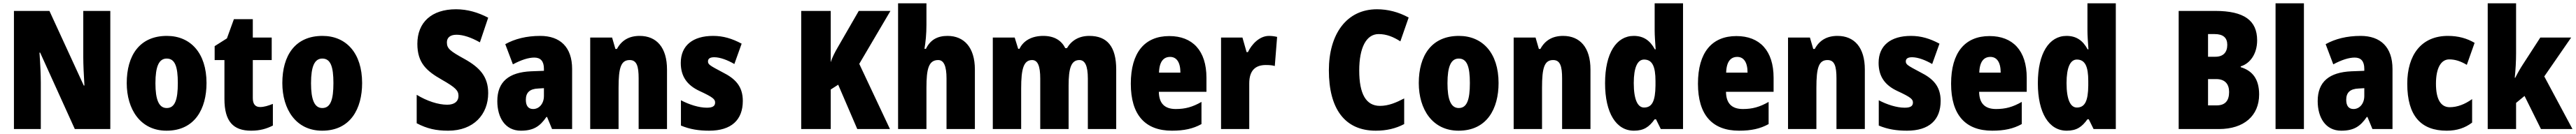

<svg xmlns="http://www.w3.org/2000/svg" viewBox="-20 -780 15528 810"><path d="M645 0V-714H482V-436C482 -391 485 -327 489 -263H485L278 -714H64V0H226V-281C226 -325 223 -393 218 -462H222L431 0Z M1225 -278C1225 -460 1128 -563 986 -563C821 -563 744 -444 744 -278C744 -120 826 10 984 10C1155 10 1225 -123 1225 -278ZM917 -277C917 -378 938 -426 985 -426C1035 -426 1052 -377 1052 -278C1052 -178 1035 -127 985 -127C937 -127 917 -179 917 -277Z M1548 -133C1519 -133 1504 -151 1504 -187V-417H1618V-553H1504V-664H1390L1348 -548L1274 -501V-417H1333V-182C1333 -46 1386 10 1494 10C1548 10 1587 -2 1625 -21V-152C1597 -141 1572 -133 1548 -133Z M2163 -278C2163 -460 2066 -563 1924 -563C1759 -563 1682 -444 1682 -278C1682 -120 1764 10 1922 10C2093 10 2163 -123 2163 -278ZM1855 -277C1855 -378 1876 -426 1923 -426C1973 -426 1990 -377 1990 -278C1990 -178 1973 -127 1923 -127C1875 -127 1855 -179 1855 -277Z M2923 -217C2923 -317 2872 -372 2781 -423C2692 -472 2674 -487 2674 -524C2674 -550 2691 -570 2732 -570C2772 -570 2820 -554 2873 -524L2923 -673C2862 -705 2798 -724 2729 -724C2582 -724 2496 -645 2496 -515C2496 -398 2553 -350 2644 -298C2726 -251 2744 -233 2744 -200C2744 -169 2722 -147 2676 -147C2622 -147 2554 -169 2492 -207V-35C2555 -2 2609 10 2682 10C2836 10 2923 -89 2923 -217Z M3237 -563C3154 -563 3083 -545 3026 -513L3072 -391C3122 -418 3166 -432 3201 -432C3239 -432 3259 -410 3259 -364V-352L3181 -349C3049 -343 2978 -287 2978 -169C2978 -70 3025 10 3120 10C3196 10 3235 -16 3274 -73H3278L3308 0H3429V-363C3429 -496 3356 -563 3237 -563ZM3225 -245 3259 -247V-200C3259 -153 3230 -121 3194 -121C3166 -121 3150 -139 3150 -177C3150 -220 3173 -243 3225 -245Z M3836 -563C3772 -563 3727 -536 3699 -484H3690L3670 -553H3538V0H3709V-250C3709 -370 3723 -417 3776 -417C3819 -417 3830 -379 3830 -306V0H4001V-360C4001 -493 3938 -563 3836 -563Z M4458 -170C4458 -259 4412 -305 4336 -343C4259 -384 4248 -390 4248 -409C4248 -426 4261 -434 4286 -434C4322 -434 4368 -416 4407 -393L4451 -516C4393 -547 4340 -563 4279 -563C4157 -563 4084 -505 4084 -400C4084 -318 4122 -265 4197 -230C4279 -192 4291 -180 4291 -160C4291 -138 4275 -129 4241 -129C4193 -129 4134 -148 4085 -174V-21C4140 2 4194 10 4255 10C4389 10 4458 -55 4458 -170Z M5345 0 5160 -394 5348 -714H5157L5031 -495C5013 -464 4997 -433 4988 -404V-714H4810V0H4988V-239L5033 -268L5148 0Z M5565 -630V-760H5394V0H5565V-250C5565 -363 5578 -417 5636 -417C5670 -417 5686 -380 5686 -306V0H5857V-360C5857 -493 5792 -563 5692 -563C5631 -563 5588 -539 5562 -485H5553C5560 -525 5565 -574 5565 -630Z M6547 -563C6485 -563 6440 -536 6412 -489H6402C6380 -533 6339 -563 6269 -563C6200 -563 6149 -534 6126 -485H6118L6097 -553H5965V0H6136V-246C6136 -364 6151 -417 6202 -417C6236 -417 6251 -381 6251 -305V0H6422V-262C6422 -367 6437 -417 6487 -417C6521 -417 6538 -382 6538 -305V0H6709V-360C6709 -499 6654 -563 6547 -563Z M7029 -562C6881 -562 6797 -463 6797 -274C6797 -86 6883 10 7045 10C7118 10 7173 -2 7223 -30V-164C7169 -133 7125 -121 7068 -121C7000 -121 6967 -156 6966 -225H7253V-310C7253 -474 7169 -562 7029 -562ZM7034 -436C7072 -436 7096 -405 7096 -341H6967C6969 -410 6996 -436 7034 -436Z M7630 -563C7573 -563 7526 -513 7503 -465H7495L7470 -553H7341V0H7511V-276C7511 -357 7551 -387 7611 -387C7636 -387 7652 -385 7665 -381L7679 -557C7662 -561 7646 -563 7630 -563Z M8291 -574C8339 -574 8380 -557 8422 -530L8472 -674C8410 -708 8345 -724 8281 -724C8098 -724 7991 -574 7991 -355C7991 -125 8085 10 8274 10C8338 10 8394 -3 8445 -30V-185C8397 -160 8351 -140 8299 -140C8215 -140 8174 -212 8174 -354C8174 -491 8216 -574 8291 -574Z M9014 -278C9014 -460 8917 -563 8775 -563C8610 -563 8533 -444 8533 -278C8533 -120 8615 10 8773 10C8944 10 9014 -123 9014 -278ZM8706 -277C8706 -378 8727 -426 8774 -426C8824 -426 8841 -377 8841 -278C8841 -178 8824 -127 8774 -127C8726 -127 8706 -179 8706 -277Z M9403 -563C9339 -563 9294 -536 9266 -484H9257L9237 -553H9105V0H9276V-250C9276 -370 9290 -417 9343 -417C9386 -417 9397 -379 9397 -306V0H9568V-360C9568 -493 9505 -563 9403 -563Z M9830 10C9890 10 9922 -13 9955 -59H9963L9992 0H10126V-760H9955V-595C9955 -566 9958 -525 9961 -482H9956C9927 -536 9887 -563 9829 -563C9724 -563 9656 -458 9656 -277C9656 -97 9723 10 9830 10ZM9891 -130C9853 -130 9829 -177 9829 -278C9829 -373 9852 -420 9891 -420C9941 -420 9960 -378 9960 -290V-263C9959 -170 9940 -130 9891 -130Z M10448 -562C10300 -562 10216 -463 10216 -274C10216 -86 10302 10 10464 10C10537 10 10592 -2 10642 -30V-164C10588 -133 10544 -121 10487 -121C10419 -121 10386 -156 10385 -225H10672V-310C10672 -474 10588 -562 10448 -562ZM10453 -436C10491 -436 10515 -405 10515 -341H10386C10388 -410 10415 -436 10453 -436Z M11057 -563C10993 -563 10948 -536 10920 -484H10911L10891 -553H10759V0H10930V-250C10930 -370 10944 -417 10997 -417C11040 -417 11051 -379 11051 -306V0H11222V-360C11222 -493 11159 -563 11057 -563Z M11679 -170C11679 -259 11633 -305 11557 -343C11480 -384 11469 -390 11469 -409C11469 -426 11482 -434 11507 -434C11543 -434 11589 -416 11628 -393L11672 -516C11614 -547 11561 -563 11500 -563C11378 -563 11305 -505 11305 -400C11305 -318 11343 -265 11418 -230C11500 -192 11512 -180 11512 -160C11512 -138 11496 -129 11462 -129C11414 -129 11355 -148 11306 -174V-21C11361 2 11415 10 11476 10C11610 10 11679 -55 11679 -170Z M11974 -562C11826 -562 11742 -463 11742 -274C11742 -86 11828 10 11990 10C12063 10 12118 -2 12168 -30V-164C12114 -133 12070 -121 12013 -121C11945 -121 11912 -156 11911 -225H12198V-310C12198 -474 12114 -562 11974 -562ZM11979 -436C12017 -436 12041 -405 12041 -341H11912C11914 -410 11941 -436 11979 -436Z M12439 10C12499 10 12531 -13 12564 -59H12572L12601 0H12735V-760H12564V-595C12564 -566 12567 -525 12570 -482H12565C12536 -536 12496 -563 12438 -563C12333 -563 12265 -458 12265 -277C12265 -97 12332 10 12439 10ZM12500 -130C12462 -130 12438 -177 12438 -278C12438 -373 12461 -420 12500 -420C12550 -420 12569 -378 12569 -290V-263C12568 -170 12549 -130 12500 -130Z M13334 -714H13114V0H13357C13507 0 13599 -80 13599 -209C13599 -304 13557 -353 13488 -374V-379C13543 -395 13587 -453 13587 -536C13587 -656 13509 -714 13334 -714ZM13335 -437H13291V-574H13331C13382 -574 13407 -552 13407 -509C13407 -464 13383 -437 13335 -437ZM13291 -302H13340C13394 -302 13418 -271 13418 -224C13418 -172 13395 -143 13343 -143H13291Z M13869 0V-760H13698V0Z M14211 -563C14128 -563 14057 -545 14000 -513L14046 -391C14096 -418 14140 -432 14175 -432C14213 -432 14233 -410 14233 -364V-352L14155 -349C14023 -343 13952 -287 13952 -169C13952 -70 13999 10 14094 10C14170 10 14209 -16 14248 -73H14252L14282 0H14403V-363C14403 -496 14330 -563 14211 -563ZM14199 -245 14233 -247V-200C14233 -153 14204 -121 14168 -121C14140 -121 14124 -139 14124 -177C14124 -220 14147 -243 14199 -245Z M14730 10C14792 10 14841 -7 14883 -39V-181C14840 -150 14794 -132 14748 -132C14695 -132 14665 -178 14665 -274C14665 -370 14696 -421 14745 -421C14781 -421 14814 -410 14851 -388L14898 -521C14852 -548 14800 -563 14737 -563C14576 -563 14492 -447 14492 -274C14492 -78 14576 10 14730 10Z M15148 -459V-760H14977V0H15148V-158L15199 -200L15298 0H15488L15318 -318L15480 -553H15294L15190 -392C15176 -371 15157 -338 15143 -310H15140C15145 -357 15148 -410 15148 -459Z"/></svg>

Font: Noto Sans Khmer Condensed Black
Style: Regular
Weight: 900
Width: 3
Designer: Danh Hong and the Monotype Design Team
Foundry: Monotype Imaging Inc.
Version: Version 2.004